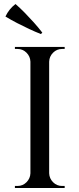

<svg xmlns="http://www.w3.org/2000/svg" viewBox="-20 -933 394 953"><path d="M224 -700V0H131V-700ZM134 -73V0H54V-10Q54 -10 60.5 -10Q67 -10 67 -10Q93 -10 111.5 -28.5Q130 -47 131 -73ZM134 -627H131Q130 -653 111.5 -671.5Q93 -690 67 -690Q67 -690 60.5 -690Q54 -690 54 -690V-700H134ZM221 -73H224Q225 -47 243.5 -28.5Q262 -10 288 -10Q288 -10 294 -10Q300 -10 301 -10V0H221ZM221 -627V-700H301V-690Q300 -690 294 -690Q288 -690 288 -690Q262 -690 243.5 -671.5Q225 -653 224 -627ZM190 -771 183 -764Q155 -775 125 -789Q95 -803 65 -818.5Q35 -834 7 -851Q16 -870 28.5 -885.5Q41 -901 57 -913Q80 -893 103 -869.5Q126 -846 148 -821.5Q170 -797 190 -771Z"/></svg>

Font: Cinzel Medium
Style: Regular
Weight: 500
Designer: Natanael Gama
Version: Version 2.000